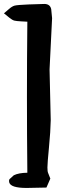

<svg xmlns="http://www.w3.org/2000/svg" viewBox="-95 -804 338 962"><path d="M-25.9 74.2Q-1.5 62 42 61.5Q40 -129.4 40 -318.1Q40 -506.8 42 -695.3Q32.7 -695.8 10 -697Q-12.7 -698.2 -22.9 -700.7Q-33.2 -703.1 -48.8 -715.8L-75.2 -737.3L-48.8 -759.8Q-34.2 -772.5 -21.5 -775.9Q-8.8 -779.3 47.9 -781.7L127 -784.2Q156.2 -784.2 161.6 -757.8L166 -712.9L153.3 -456.1L159.2 -202.1Q158.2 -146.5 150.4 -65.9Q142.6 14.6 142.6 34.9Q142.6 55.2 146 62.5L157.2 90.8L137.7 135.7L38.1 137.7Q-41.5 137.7 -48.8 109.9L-49.8 101.6L-47.9 94.2Z"/></svg>

Font: Drukaatie burti
Style: Demi
Weight: 600
Version: Version 0.14